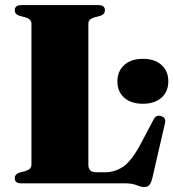

<svg xmlns="http://www.w3.org/2000/svg" viewBox="-20 -720 681 754"><path d="M374.5 -658 351.5 -652Q327 -645 327 -627.5V-74Q327 -57 335.2 -50.2Q343.5 -43.5 359 -43.5H393Q431.5 -43.5 464.8 -66.2Q498 -89 535 -159.5L582.5 -249.5Q592.5 -270.5 612.5 -264Q634 -258 627.5 -234.5L578 -19.5Q573 -1 566.2 6.8Q559.5 14.5 546 14.5Q534 14.5 516.5 7.2Q499 0 472 0H64Q38 0 38 -20Q38 -36 56 -42L79 -48Q103.5 -55 103.5 -72.5V-627.5Q103.5 -645 79 -652L56 -658Q38 -664 38 -680Q38 -700 64 -700H366.5Q392 -700 392 -680Q392 -664 374.5 -658ZM541 -312.5Q495 -312.5 468 -336.2Q441 -360 441 -400.5Q441 -440.5 468.2 -464.8Q495.5 -489 541 -489Q587.5 -489 614.2 -465Q641 -441 641 -400.5Q641 -360.5 614.2 -336.5Q587.5 -312.5 541 -312.5Z"/></svg>

Font: Fraunces 72pt Black
Style: Regular
Weight: 900
Version: Version 1.000;[0bf87f6ff]